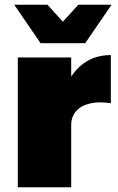

<svg xmlns="http://www.w3.org/2000/svg" viewBox="-20 -789 497 809"><path d="M447 -354Q397 -362 359 -353Q321 -344 300.5 -320.5Q280 -297 280 -261L230 -271Q230 -358 257 -422.5Q284 -487 332.5 -522Q381 -557 447 -557ZM55 -547H280V0H55ZM339 -607H151L40 -769H180L300 -637H190L310 -769H450Z"/></svg>

Font: Alexandria Black
Style: Regular
Weight: 900
Designer: Mohamed Gaber
Foundry: Kief Type Foundry
Version: Version 5.100